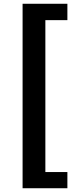

<svg xmlns="http://www.w3.org/2000/svg" viewBox="-20 -827 429 1020"><path d="M100 173V-807H338V-720H221V87H338V173Z"/></svg>

Font: Noto Sans SC Thin ExtraBold
Style: Regular
Weight: 800
Version: Version 2.004-H2;hotconv 1.0.118;makeotfexe 2.5.65603